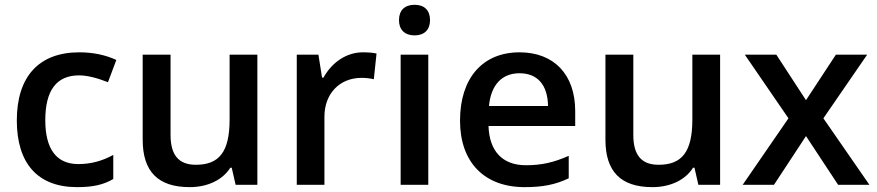

<svg xmlns="http://www.w3.org/2000/svg" viewBox="-20 -767 3642 797"><path d="M299.8 9.8C366.2 9.8 409.2 0 450.2 -23.9V-124C404.8 -98.6 356.4 -85.9 305.2 -85.9C215.3 -85.9 168 -147 168 -268.1C168 -392.1 214.8 -454.1 308.1 -454.1C339.8 -454.1 379.9 -444.8 428.2 -425.8L462.9 -518.1C417.5 -539.1 366.2 -549.8 309.1 -549.8C141.1 -549.8 49.8 -448.7 49.8 -267.1C49.8 -88.9 136.2 9.8 299.8 9.8Z M1048.3 0V-540H933.1V-271C933.1 -135.7 889.2 -83 793 -83C720.7 -83 688 -124.5 688 -207V-540H572.3V-187C572.3 -54.7 636.2 9.8 767.1 9.8C842.8 9.8 904.3 -20.5 936 -70.8H941.9L958 0Z M1485.8 -549.8C1419.4 -549.8 1358.4 -509.3 1322.8 -444.8H1316.9L1301.8 -540H1211.9V0H1326.7V-282.2C1326.7 -377.9 1389.2 -443.8 1481 -443.8C1498.5 -443.8 1515.6 -441.9 1531.7 -438L1543 -544.9C1527.8 -548.3 1508.8 -549.8 1485.8 -549.8Z M1636.2 -683.1C1636.2 -644 1659.7 -620.1 1701.2 -620.1C1741.7 -620.1 1765.1 -644 1765.1 -683.1C1765.1 -724.1 1741.7 -747.1 1701.2 -747.1C1659.7 -747.1 1636.2 -724.1 1636.2 -683.1ZM1757.8 -540H1643.1V0H1757.8Z M2157.7 9.8C2231.4 9.8 2284.7 0 2340.8 -26.9V-120.1C2277.8 -92.3 2227.1 -81.1 2163.1 -81.1C2065.9 -81.1 2011.2 -139.2 2007.8 -244.1H2367.7V-306.2C2367.7 -458 2279.3 -549.8 2136.7 -549.8C1982.9 -549.8 1889.6 -442.4 1889.6 -266.1C1889.6 -94.2 1989.7 9.8 2157.7 9.8ZM2136.7 -462.9C2209.5 -462.9 2253.4 -416.5 2254.9 -327.1H2009.8C2018.1 -415.5 2064 -462.9 2136.7 -462.9Z M2969.2 0V-540H2854V-271C2854 -135.7 2810.1 -83 2713.9 -83C2641.6 -83 2608.9 -124.5 2608.9 -207V-540H2493.2V-187C2493.2 -54.7 2557.1 9.8 2688 9.8C2763.7 9.8 2825.2 -20.5 2856.9 -70.8H2862.8L2878.9 0Z M3063 0H3192.9L3325.7 -202.1L3459 0H3588.9L3397.9 -275.9L3579.6 -540H3449.7L3325.7 -351.1L3202.6 -540H3071.8L3252.9 -275.9Z"/></svg>

Font: Open Sans 600
Style: Regular
Weight: 600
Foundry: Ascender Corporation
Version: Version 1.100;PS 001.100;hotconv 1.0.88;makeotf.lib2.5.64775